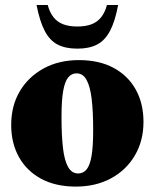

<svg xmlns="http://www.w3.org/2000/svg" viewBox="-20 -710 601 746"><path d="M283.5 -36Q303.5 -36 316.5 -51.8Q329.5 -67.5 335.8 -104.5Q342 -141.5 342 -205.5Q342 -278 336 -326.8Q330 -375.5 316 -400.2Q302 -425 277.5 -425Q258 -425 245 -409.2Q232 -393.5 225.5 -356.8Q219 -320 219 -256Q219 -183 224.8 -134.2Q230.5 -85.5 244.8 -60.8Q259 -36 283.5 -36ZM274.5 15Q196.5 15 140.2 -15.2Q84 -45.5 53.8 -99.5Q23.5 -153.5 23.5 -224.5Q23.5 -299 57 -355.5Q90.5 -412 149.8 -444.2Q209 -476.5 286.5 -476.5Q365.5 -476.5 421.5 -446.2Q477.5 -416 507.5 -362Q537.5 -308 537.5 -236.5Q537.5 -163 504 -106Q470.5 -49 411.2 -17Q352 15 274.5 15ZM280.5 -607Q313 -607 335.8 -615.8Q358.5 -624.5 373.2 -643.2Q388 -662 395.5 -690.5H439Q427 -626.5 407.2 -589.5Q387.5 -552.5 357 -536.8Q326.5 -521 280.5 -521Q234.5 -521 204 -536.8Q173.5 -552.5 154 -589.5Q134.5 -626.5 122 -690.5H165.5Q173 -662 187.8 -643.2Q202.5 -624.5 225.2 -615.8Q248 -607 280.5 -607Z"/></svg>

Font: Newsreader 36pt ExtraBold
Style: Regular
Weight: 800
Designer: Hugues Gentile
Foundry: Production Type
Version: Version 1.003